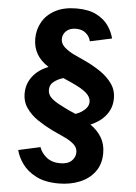

<svg xmlns="http://www.w3.org/2000/svg" viewBox="-69 -891 862 1217"><g transform="rotate(5 362.0 -282.5)"><path d="M350.5 275Q424 275 484.2 250.5Q544.5 226 580.2 177.8Q616 129.5 616 59.5Q616 2.5 590.8 -40Q565.5 -82.5 519.5 -114.5Q582 -141 616.5 -185Q651 -229 653 -284Q655.5 -342 625 -385Q594.5 -428 546.8 -459.8Q499 -491.5 449 -514.5Q417 -529 380.2 -546.2Q343.5 -563.5 317.5 -586.2Q291.5 -609 291.5 -639Q291.5 -669.5 314.2 -690.5Q337 -711.5 375 -711.5Q416.5 -711.5 440.5 -689.5Q464.5 -667.5 469.5 -640L608.5 -670Q598.5 -711 571.8 -750Q545 -789 495.5 -814.5Q446 -840 368.5 -840Q288.5 -840 234 -811.2Q179.5 -782.5 151.5 -734Q123.5 -685.5 123.5 -626.5Q123.5 -517.5 223 -455.5Q159 -429.5 124.5 -385.2Q90 -341 87 -286Q84 -227.5 113.2 -184.5Q142.5 -141.5 188.8 -110.8Q235 -80 282 -57Q328 -36.5 365 -18.8Q402 -1 424 19.5Q446 40 446 68Q446 100.5 421.5 123.5Q397 146.5 349 146.5Q297 146.5 263.2 119.8Q229.5 93 216.5 55.5L77.5 86Q88 129.5 119.2 173Q150.5 216.5 207.2 245.8Q264 275 350.5 275ZM419 -173.5Q401 -181.5 379.5 -191Q358 -200.5 326 -217.5Q281.5 -239.5 259.8 -260.8Q238 -282 238 -311Q238 -345 265.5 -365Q293 -385 323.5 -393Q339.5 -386 349.8 -381Q360 -376 370.5 -372Q443.5 -339.5 472.5 -313.5Q501.5 -287.5 501.5 -258Q501.5 -236.5 488.5 -219.8Q475.5 -203 456.5 -191.2Q437.5 -179.5 419 -173.5Z"/></g></svg>

Font: Spartan
Style: Bold
Weight: 700
Designer: Matt Bailey, Mirko Velimirovic
Foundry: Matt Bailey
Version: Version 1.003; ttfautohint (v1.8.3)